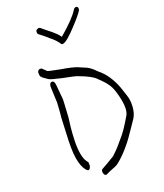

<svg xmlns="http://www.w3.org/2000/svg" viewBox="-209 -900 861 1008"><g transform="rotate(-30 221.5 -396.5)"><path d="M128 26Q114 26 114 6Q114 -7 124 -11Q150 -19 205 -41Q216 -48 231.5 -59Q247 -70 266 -86Q279 -96 299 -113.5Q319 -131 344 -159L372 -191Q382 -204 387 -225Q389 -234 390 -245Q391 -256 391 -269Q391 -291 388 -319Q384 -357 370 -382Q362 -399 336 -434Q319 -459 258 -495Q243 -505 179 -529Q121 -553 112 -562L87 -587L91 -591L86 -589Q82 -593 82 -602Q82 -630 101 -630Q103 -630 107 -628H109Q113 -623 118 -616Q123 -609 129 -601Q133 -597 193 -574Q225 -563 245.5 -554Q266 -545 276 -539L319 -511Q340 -495 357 -468Q382 -440 397 -406Q412 -372 419 -334Q424 -303 426.5 -284Q429 -265 429 -260Q429 -237 423 -214Q414 -179 395 -158L361 -123Q344 -106 324.5 -86Q305 -66 280 -46Q246 -18 211 2Q194 12 172 15Q146 20 134 24Q130 26 128 26ZM57 -42Q51 -42 44 -55Q30 -81 30 -126V-129Q30 -154 35.5 -188Q41 -222 51 -265L70 -350Q79 -380 91 -432L102 -515Q105 -540 120 -540Q135 -540 133 -514L126 -431Q126 -430 120.5 -406Q115 -382 104 -336Q98 -318 88 -283.5Q78 -249 70 -209.5Q62 -170 62 -137Q62 -98 78 -76L75 -75Q77 -64 71 -53Q65 -42 57 -42ZM271 -683Q266 -683 263 -688Q253 -714 227 -743Q217 -756 206.5 -768Q196 -780 185 -792Q182 -795 182 -799Q182 -819 201 -819Q206 -819 210 -815Q220 -803 230 -791.5Q240 -780 250 -769Q262 -755 271 -742.5Q280 -730 285 -718Q379 -773 411 -810Q417 -817 424 -817Q436 -817 436 -805Q436 -797 431 -792Q424 -784 406.5 -769Q389 -754 362 -734Q296 -683 273 -683Z"/></g></svg>

Font: Square Peg
Style: Regular
Weight: 400
Designer: Robert E. Leuschke
Foundry: Robert E. Leuschke
Version: Version 1.010; ttfautohint (v1.8.4.7-5d5b)